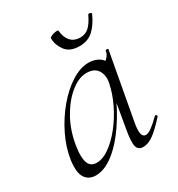

<svg xmlns="http://www.w3.org/2000/svg" viewBox="-145 -671 723 780"><g transform="rotate(-30 216.0 -281.0)"><path d="M80 13Q48 13 31.5 -11Q15 -35 22 -91Q30 -146 56.5 -200.5Q83 -255 120.5 -300Q158 -345 200.5 -372Q243 -399 282 -399Q300 -399 317 -392.5Q334 -386 346 -371Q358 -356 360 -332L322 -357Q333 -359 349 -373.5Q365 -388 368 -407Q370 -410 375.5 -409Q381 -408 380 -406L322 -89Q312 -28 338 -28Q350 -28 368 -41.5Q386 -55 408 -77Q411 -80 415 -76Q419 -72 416 -69Q383 -32 356.5 -11.5Q330 9 304 9Q281 9 275.5 -12.5Q270 -34 280 -89L304 -229L320 -246Q289 -172 248.5 -113Q208 -54 164.5 -20.5Q121 13 80 13ZM109 -30Q138 -30 169.5 -52.5Q201 -75 230.5 -112Q260 -149 282 -194Q304 -239 313 -283Q321 -318 305.5 -343Q290 -368 251 -367Q215 -366 176.5 -334Q138 -302 108.5 -248.5Q79 -195 69 -127Q62 -80 71 -55Q80 -30 109 -30ZM286 -475Q240 -475 220 -502.5Q200 -530 200 -559Q200 -564 206.5 -567.5Q213 -571 221 -573Q229 -575 235.5 -575Q242 -575 242 -572Q244 -542 260 -523Q276 -504 306 -504Q329 -504 346 -519Q363 -534 379 -568Q382 -573 389 -570Q396 -567 395 -565Q376 -522 350.5 -498.5Q325 -475 286 -475Z"/></g></svg>

Font: Cormorant Light Light
Style: Italic
Weight: 300
Italic angle: -10°
Version: Version 4.000